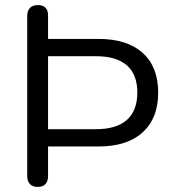

<svg xmlns="http://www.w3.org/2000/svg" viewBox="-20 -730 674 755"><path d="M128 5Q108 5 97.5 -6.5Q87 -18 87 -38V-667Q87 -688 98 -699Q109 -710 129 -710Q149 -710 159 -699.5Q169 -689 169 -671V-577H367Q480 -577 541 -522Q602 -467 602 -366Q602 -265 541 -209.5Q480 -154 367 -154H169V-38Q169 -18 159 -6.5Q149 5 128 5ZM169 -222H357Q438 -222 479 -258.5Q520 -295 520 -366Q520 -437 479 -473Q438 -509 357 -509H169Z"/></svg>

Font: Nunito
Style: Regular
Weight: 400
Designer: Vernon Adams
Foundry: Vernon Adams
Version: Version 3.602